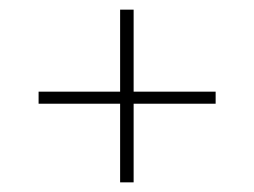

<svg xmlns="http://www.w3.org/2000/svg" viewBox="-20 -449 527 398"><path d="M229 -71V-234H60V-259H229V-429H257V-259H427V-234H257V-71Z"/></svg>

Font: Kanit Thin
Style: Regular
Weight: 250
Designer: Katatrad Team
Foundry: CadsonDemak
Version: Version 2.000; ttfautohint (v1.8.3)